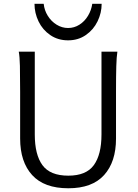

<svg xmlns="http://www.w3.org/2000/svg" viewBox="-20 -987 735 1019"><path d="M595.7 -500.5V-251.5Q595.7 -127.9 532.5 -57.9Q469.2 12.2 342.8 12.2Q214.4 12.2 150.6 -57.9Q86.9 -127.9 86.9 -251.5V-500.5Q86.9 -587.4 85.7 -637Q84.5 -686.5 79.6 -712.9H164.6V-273.4Q164.6 -166 205.3 -110.4Q246.1 -54.7 342.8 -54.7Q437.5 -54.7 478 -110.6Q518.6 -166.5 518.6 -273.4V-712.9H603Q598.6 -685.5 597.2 -635.7Q595.7 -585.9 595.7 -500.5ZM341.3 -772.9Q287.6 -772.9 246.8 -800.8Q206.1 -828.6 184.6 -873.3Q163.1 -918 163.1 -966.8H211.9Q215.3 -932.6 233.6 -903.1Q252 -873.5 280.5 -856Q309.1 -838.4 341.3 -838.4Q374 -838.4 401.6 -856Q429.2 -873.5 447 -903.1Q464.8 -932.6 469.7 -966.8H519.5Q519.5 -918.5 497.8 -873.8Q476.1 -829.1 435.5 -801Q395 -772.9 341.3 -772.9Z"/></svg>

Font: Lesson One Light
Style: Regular
Weight: 300
Designer: But Ko, Victor Gaultney, Annie Olsen, Julie Remington, Don Collingsworth, Eric Hays, Becca Hirsbrunner
Version: Version 1.100